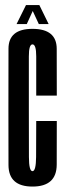

<svg xmlns="http://www.w3.org/2000/svg" viewBox="-20 -718 256 742"><path d="M105.5 3Q199 3 199.2 -82Q199.5 -167 199.5 -250.5H120Q120 -166 119.5 -111.2Q119 -56.5 105.5 -56.5Q92 -56.5 91.8 -111Q91.5 -165.5 91.5 -300Q91.5 -453.5 91.5 -500Q91.5 -546.5 105.5 -546.5Q120 -546.5 120 -500.2Q120 -454 120 -348.5H199.5Q199.5 -452.5 199.2 -529.5Q199 -606.5 105.5 -606.5Q13 -606.5 12.8 -530Q12.5 -453.5 12.5 -300Q12.5 -164 12.8 -80.5Q13 3 105.5 3ZM44 -625H83.5L106.5 -675.5L130 -625H168L132 -698.5H80.5Z"/></svg>

Font: Anybody UltraCondensed
Style: Regular
Weight: 400
Width: 1
Version: Version 1.113;gftools[0.9.25]